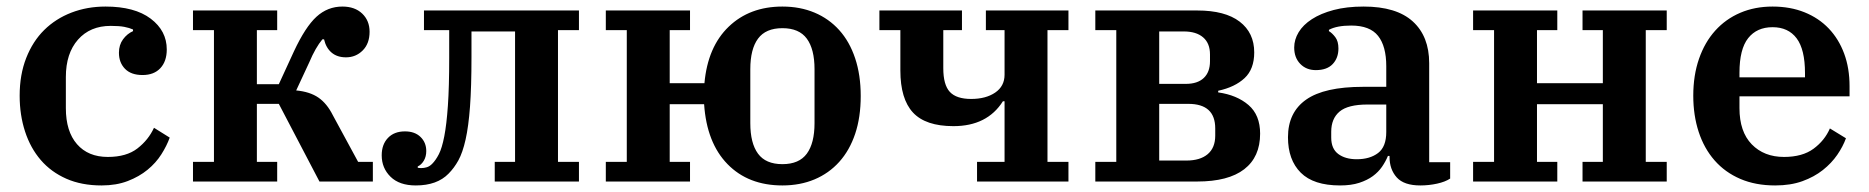

<svg xmlns="http://www.w3.org/2000/svg" viewBox="-20 -554 5704 586"><path d="M290 12Q229 12 182.5 -8.5Q136 -29 104.5 -65.5Q73 -102 56.5 -152.5Q40 -203 40 -262Q40 -326 60 -377Q80 -428 115 -462.5Q150 -497 198 -515.5Q246 -534 302 -534Q391 -534 440 -497Q489 -460 489 -403Q489 -367 469.5 -346Q450 -325 415 -325Q380 -325 361.5 -344Q343 -363 343 -393Q343 -417 355.5 -434Q368 -451 386 -459V-464Q375 -469 359.5 -472Q344 -475 318 -475Q255 -475 218 -433Q181 -391 181 -319V-224Q181 -153 215 -114Q249 -75 309 -75Q366 -75 399.5 -101Q433 -127 450 -164L498 -134Q489 -109 472.5 -83Q456 -57 430.5 -36Q405 -15 370 -1.5Q335 12 290 12Z M569 -60H633V-462H569V-522H826V-462H764V-297H831L877 -397Q912 -472 946 -503Q980 -534 1025 -534Q1063 -534 1085.5 -512.5Q1108 -491 1108 -457Q1108 -421 1087 -400Q1066 -379 1036 -379Q1009 -379 992 -393.5Q975 -408 969 -434H964Q943 -409 924 -364L884 -278Q926 -274 952 -256Q978 -238 996 -202L1073 -60H1118V0H955L831 -237H764V-60H826V0H569Z M1249 12Q1199 12 1172 -14.5Q1145 -41 1145 -80Q1145 -113 1164 -133Q1183 -153 1216 -153Q1246 -153 1263.5 -136Q1281 -119 1281 -93Q1281 -76 1273.5 -63.5Q1266 -51 1255 -46V-42Q1259 -41 1266 -41Q1274 -41 1282.5 -43.5Q1291 -46 1299 -54Q1310 -65 1319.5 -83.5Q1329 -102 1336 -138Q1343 -174 1347 -231.5Q1351 -289 1351 -377V-462H1274V-522H1747V-462H1683V-60H1747V0H1490V-60H1552V-458H1419V-380Q1419 -289 1414.5 -228.5Q1410 -168 1401 -128Q1392 -88 1379 -64.5Q1366 -41 1349 -24Q1314 12 1249 12Z M2368 12Q2264 12 2200.5 -53Q2137 -118 2129 -236H2024V-60H2086V0H1829V-60H1893V-462H1829V-522H2086V-462H2024V-300H2130Q2140 -411 2204 -472.5Q2268 -534 2368 -534Q2422 -534 2466 -515.5Q2510 -497 2541.5 -462Q2573 -427 2590 -376Q2607 -325 2607 -261Q2607 -196 2590 -145.5Q2573 -95 2541.5 -60Q2510 -25 2466 -6.5Q2422 12 2368 12ZM2368 -53Q2419 -53 2442.5 -85Q2466 -117 2466 -178V-343Q2466 -404 2442.5 -436Q2419 -468 2368 -468Q2317 -468 2293.5 -436Q2270 -404 2270 -343V-178Q2270 -117 2293.5 -85Q2317 -53 2368 -53Z M2962 -60H3046V-245H3041Q2993 -169 2890 -169Q2805 -169 2766.5 -210.5Q2728 -252 2728 -339V-462H2664V-522H2916V-462H2859V-346Q2859 -295 2879 -273.5Q2899 -252 2944 -252Q2989 -252 3017.5 -271.5Q3046 -291 3046 -326V-462H2989V-522H3241V-462H3177V-60H3241V0H2962Z M3323 -60H3387V-462H3323V-522H3634Q3719 -522 3763.5 -488Q3808 -454 3808 -394Q3808 -343 3778.5 -315.5Q3749 -288 3698 -277V-272Q3755 -264 3790.5 -233.5Q3826 -203 3826 -146Q3826 -75 3777.5 -37.5Q3729 0 3634 0H3323ZM3601 -64Q3643 -64 3666 -83.5Q3689 -103 3689 -140V-162Q3689 -237 3607 -237H3518V-64ZM3599 -298Q3635 -298 3654 -316Q3673 -334 3673 -367V-388Q3673 -422 3652 -440Q3631 -458 3593 -458H3518V-298Z M4070 12Q3989 12 3950 -27Q3911 -66 3911 -135Q3911 -211 3966.5 -250Q4022 -289 4140 -289H4211V-352Q4211 -413 4186 -444.5Q4161 -476 4104 -476Q4060 -476 4036 -463V-459Q4046 -453 4055.5 -440.5Q4065 -428 4065 -406Q4065 -377 4047.5 -358.5Q4030 -340 3996 -340Q3967 -340 3948.5 -359Q3930 -378 3930 -409Q3930 -433 3943.5 -455.5Q3957 -478 3984 -495.5Q4011 -513 4050.5 -523.5Q4090 -534 4142 -534Q4242 -534 4292 -488.5Q4342 -443 4342 -361V-59H4406V-9Q4391 1 4366 6.5Q4341 12 4315 12Q4265 12 4243 -12.5Q4221 -37 4221 -75V-78H4216Q4209 -61 4198 -45Q4187 -29 4170 -16.5Q4153 -4 4128.5 4Q4104 12 4070 12ZM4121 -68Q4161 -68 4186 -87Q4211 -106 4211 -151V-235H4154Q4094 -235 4068.5 -213.5Q4043 -192 4043 -152V-134Q4043 -100 4064.5 -84Q4086 -68 4121 -68Z M4476 -60H4540V-462H4476V-522H4733V-462H4671V-300H4872V-462H4810V-522H5067V-462H5003V-60H5067V0H4810V-60H4872V-236H4671V-60H4733V0H4476Z M5398 12Q5338 12 5291.5 -8Q5245 -28 5213 -64.5Q5181 -101 5164.5 -151.5Q5148 -202 5148 -262Q5148 -324 5165.5 -374.5Q5183 -425 5215 -460.5Q5247 -496 5291.5 -515Q5336 -534 5390 -534Q5444 -534 5487.5 -516.5Q5531 -499 5561.5 -467Q5592 -435 5608.5 -390.5Q5625 -346 5625 -291V-260H5289V-224Q5289 -152 5326.5 -113.5Q5364 -75 5425 -75Q5481 -75 5515 -100Q5549 -125 5565 -162L5614 -132Q5605 -107 5587.5 -81.5Q5570 -56 5543.5 -35Q5517 -14 5481 -1Q5445 12 5398 12ZM5289 -318H5489V-331Q5489 -403 5463.5 -437Q5438 -471 5390 -471Q5342 -471 5315.5 -437.5Q5289 -404 5289 -332Z"/></svg>

Font: IBM Plex Serif SemiBold
Style: Regular
Weight: 600
Designer: Mike Abbink, Paul van der Laan, Pieter van Rosmalen
Foundry: Bold Monday
Version: Version 2.5